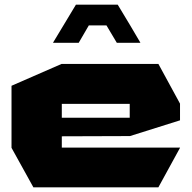

<svg xmlns="http://www.w3.org/2000/svg" viewBox="-20 -797 819 817"><path d="M122 0 29 -168V-432L242 -525H654L746 -356V-285L533 -218H532L243 -217V-169H746V-168L654 0ZM250 -689 303 -777H481L534 -689L577 -616V-615H477L433 -689H358L315 -615H206V-616ZM243 -355V-296H532V-355Z"/></svg>

Font: Foldit Thin ExtraBold
Style: Regular
Weight: 800
Version: Version 1.003